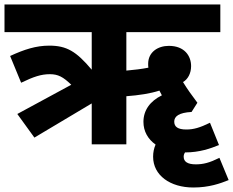

<svg xmlns="http://www.w3.org/2000/svg" viewBox="-20 -642 1037 854"><path d="M133 -30 388 -182V0H542V-214C597 -218 649 -226 689 -239C692 -233 696 -226 700 -218C647 -192 618 -151 618 -100C618 -58 638 -23 672 1C665 17 661 35 661 55C661 138 737 192 840 192C910 192 960 174 997 159L956 60C912 82 884 89 851 89C814 89 797 77 797 55C797 48 799 42 803 36C868 36 918 18 954 3L914 -96C869 -74 841 -66 809 -66C771 -66 755 -78 755 -101C755 -124 775 -141 832 -144L858 -185C831 -221 813 -246 794 -277C815 -289 830 -315 830 -348C830 -393 801 -438 731 -438C683 -438 639 -411 639 -358C639 -352 639 -347 640 -341C611 -335 575 -331 542 -328V-499H960V-622H0V-499H388V-332C319 -414 276 -439 199 -439C140 -439 88 -422 25 -393L74 -274C130 -301 163 -312 202 -312C238 -312 261 -300 297 -265L57 -135Z"/></svg>

Font: Noto Sans Devanagari UI ExtraBold
Style: Regular
Weight: 800
Designer: Jelle Bosma - Monotype Design Team
Foundry: Monotype Imaging Inc.
Version: Version 2.003